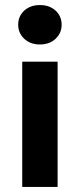

<svg xmlns="http://www.w3.org/2000/svg" viewBox="-20 -740 315 760"><path d="M68 0V-496H208V0ZM138 -564Q100 -564 76 -586.5Q52 -609 52 -642Q52 -676 76 -698Q100 -720 138 -720Q176 -720 200 -698Q224 -676 224 -642Q224 -609 200 -586.5Q176 -564 138 -564Z"/></svg>

Font: DM Sans 24pt ExtraBold
Style: Regular
Weight: 800
Designer: Colophon Foundry, Jonny Pinhorn
Foundry: Colophon Foundry
Version: Version 4.004;gftools[0.9.30]